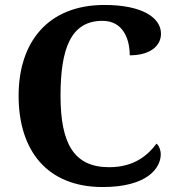

<svg xmlns="http://www.w3.org/2000/svg" viewBox="-20 -744 709 774"><path d="M394 10C573 10 628 -66 628 -122C628 -139 621 -157 611 -165C577 -120 523 -70 420 -70C278 -70 224 -165 224 -358C224 -551 267 -660 393 -660C476 -660 503 -587 503 -521C584 -521 629 -558 629 -608C629 -673 553 -724 401 -724C173 -724 55 -574 55 -358C55 -137 170 10 394 10Z"/></svg>

Font: Noto Serif Telugu
Style: Bold
Weight: 700
Designer: Jelle Bosma - Monotype Design Team
Foundry: Monotype Imaging Inc.
Version: Version 2.005